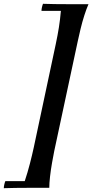

<svg xmlns="http://www.w3.org/2000/svg" viewBox="-88 -822 485 1009"><path d="M205 -590 89 -45Q81 -8 69 38.5Q57 85 42 130H-60Q-63 137 -65.5 148Q-68 159 -68 167Q-39 166 -7 165.5Q25 165 68 165Q111 165 171 165Q171 141 175 105.5Q179 70 185.5 33.5Q192 -3 197 -28L321 -607Q327 -635 335.5 -670.5Q344 -706 355 -740.5Q366 -775 377 -800Q317 -800 274 -800Q231 -800 199.5 -800.5Q168 -801 138 -802Q135 -795 132.5 -784Q130 -773 130 -765H232Q228 -719 221.5 -678Q215 -637 205 -590Z"/></svg>

Font: Poltawski Nowy SemiBold
Style: Italic
Weight: 600
Italic angle: -12°
Version: Version 1.001;gftools[0.9.25]